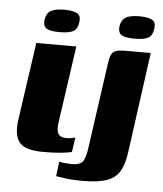

<svg xmlns="http://www.w3.org/2000/svg" viewBox="-48 -575 609 717"><g transform="rotate(5 256.5 -216.5)"><path d="M132 4Q65 4 43 -22Q21 -48 29 -107L71 -399H221L180 -113Q175 -82 183 -68.5Q191 -55 213 -55Q226 -55 235 -57Q244 -59 247 -60L239 -5Q235 -4 223.5 -2Q212 0 190.5 2Q169 4 132 4ZM154 -447Q118 -447 104.5 -456Q91 -465 94 -489Q98 -513 114.5 -522.5Q131 -532 167 -532Q202 -531 215 -522Q228 -513 224 -489Q221 -465 205.5 -456Q190 -447 154 -447ZM287 99Q250 99 222.5 95Q195 91 188 90L195 35Q201 37 216.5 38.5Q232 40 241 40Q276 40 285.5 23Q295 6 300 -34L344 -346Q347 -368 352 -379Q357 -390 369 -394.5Q381 -399 404 -399H500L448 -20Q442 22 427 48.5Q412 75 379.5 87Q347 99 287 99ZM435 -447Q399 -447 385.5 -456Q372 -465 375 -489Q379 -513 395.5 -522.5Q412 -532 448 -532Q483 -531 496 -522Q509 -513 505 -489Q502 -465 486.5 -456Q471 -447 435 -447Z"/></g></svg>

Font: Genos Thin
Style: Bold Italic
Weight: 700
Italic angle: -8°
Version: Version 1.010